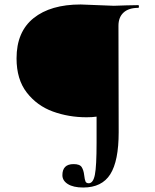

<svg xmlns="http://www.w3.org/2000/svg" viewBox="-20 -648 697 861"><path d="M600.1 -612.8Q557.1 -612.8 534.2 -591.8Q511.2 -570.8 511.2 -532.2L512.2 -55.2Q512.2 73.7 474.6 133.3Q437 192.9 353 192.9Q309.1 192.9 284.4 177.5Q259.8 162.1 259.8 137.7Q259.8 87.9 310.1 87.9Q337.9 87.9 346.4 101.6Q355 115.2 357.4 136.7Q359.9 158.2 363.5 166Q367.2 173.8 377.9 173.8Q397.9 173.8 405.5 135.5Q413.1 97.2 413.1 -7.8V-125Q394 -122.1 368.2 -122.1Q288.1 -122.1 217 -147.9Q146 -173.8 100.1 -232.9Q54.2 -292 54.2 -386.2Q54.2 -505.4 130.6 -566.7Q207 -627.9 341.8 -627.9L490.2 -622.1Q510.3 -622.1 547.9 -624L600.1 -625Q603 -625 603 -618.9Q603 -612.8 600.1 -612.8Z"/></svg>

Font: Cormorant-Bold
Style: Bold
Weight: 700
Designer: Christian Thalmann (Catharsis Fonts)
Version: Version 3.000